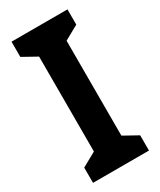

<svg xmlns="http://www.w3.org/2000/svg" viewBox="-183 -778 703 841"><g transform="rotate(-30 168.5 -357.0)"><path d="M310 0H27V-77L99 -117V-597L27 -637V-714H310V-637L238 -597V-117L310 -77Z"/></g></svg>

Font: Noto Sans Gujarati Condensed
Style: Bold
Weight: 700
Width: 3
Designer: Jelle Bosma - Monotype Design Team, Universal Thirst
Foundry: Monotype Imaging Inc.
Version: Version 2.106; ttfautohint (v1.8.4.7-5d5b)